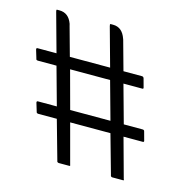

<svg xmlns="http://www.w3.org/2000/svg" viewBox="-87 -639 704 723"><g transform="rotate(15 264.5 -278.0)"><path d="M154 -159H82Q76 -159 74 -164V-165L64 -198Q63 -204 68 -204H142L101 -352H29Q22 -352 21 -357V-358L11 -391Q10 -397 15 -397H89L47 -549V-551Q45 -556 49 -556H58Q94 -556 108 -517Q109 -515 109 -513Q109 -511 110 -509L141 -397H298L256 -549V-551Q254 -556 258 -556H267Q303 -556 317 -515Q318 -514 318 -512.5Q318 -511 319 -509L350 -397H422Q428 -397 430 -391L439 -358Q441 -352 436 -352H362L403 -204H476Q483 -204 484 -198L493 -165Q495 -159 489 -159H414L456 -6Q458 -2 457.5 -1Q457 0 455 0H413Q408 0 406 -5V-6L363 -159H206L247 -6L248 -3Q249 0 246 0H205Q199 0 197 -5V-6ZM194 -204H351L310 -352H154Z"/></g></svg>

Font: Zain Light
Style: Italic
Weight: 300
Italic angle: -10°
Designer: Zain,Boutros
Foundry: Mobile Telecommunications Company (Zain), 2024
Version: Version 1.51; ttfautohint (v1.8.4)